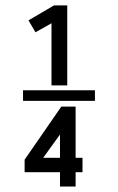

<svg xmlns="http://www.w3.org/2000/svg" viewBox="-20 -683 435 708"><path d="M201.2 -101.1V-187L139.2 -101.1ZM284.2 -47.9H258.8V4.9H201.2V-47.9H70.8V-94.2L206.1 -290H258.8V-101.1H284.2ZM330.1 -311H64.9V-350.1H330.1ZM228 -368.2H169.9V-597.2L110.8 -564L85 -607.9L179.2 -663.1H228Z"/></svg>

Font: Unica One
Style: Bold
Weight: 400
Designer: Eduardo Rodriguez Tunni
Foundry: Eduardo Rodriguez Tunni
Version: Version 1.001